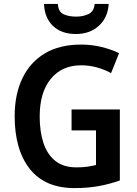

<svg xmlns="http://www.w3.org/2000/svg" viewBox="-20 -952 703 982"><path d="M346 -392H593V-29Q539 -10 483.5 0Q428 10 361 10Q210 10 132.5 -88Q55 -186 55 -358Q55 -469 94.5 -551.5Q134 -634 209.5 -679Q285 -724 395 -724Q448 -724 498 -712Q548 -700 589 -680L548 -578Q516 -596 476.5 -607Q437 -618 395 -618Q297 -618 240 -549Q183 -480 183 -356Q183 -280 202 -221.5Q221 -163 262.5 -129.5Q304 -96 371 -96Q404 -96 427 -99.5Q450 -103 471 -108V-285H346ZM536 -932Q532 -863 486 -820.5Q440 -778 368 -778Q295 -778 251.5 -819Q208 -860 205 -932H276Q278 -892 304.5 -879.5Q331 -867 370 -867Q404 -867 432.5 -880Q461 -893 464 -932Z"/></svg>

Font: Noto Sans Gurmukhi UI SemiCondensed SemiBold
Style: Regular
Weight: 600
Width: 4
Designer: Jelle Bosma - Monotype Design Team
Foundry: Monotype Imaging Inc.
Version: Version 2.004; ttfautohint (v1.8.4.7-5d5b)